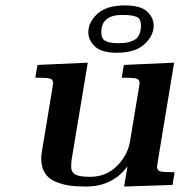

<svg xmlns="http://www.w3.org/2000/svg" viewBox="-20 -681 678 707"><path d="M109.9 -395 118.2 -441.9 303.2 -450.2 244.1 -95.2Q242.2 -83 242.2 -68.8Q242.2 -60.1 243.7 -54.9Q245.1 -49.8 250.5 -43.5Q255.9 -37.1 271.5 -33.4Q287.1 -29.8 311 -29.8Q371.1 -29.8 411.1 -70.3Q451.2 -110.8 459 -162.1L492.2 -361.8Q492.2 -364.7 492.7 -367.4Q493.2 -370.1 493.7 -372.1Q494.1 -374 494.1 -375Q494.1 -389.2 480.5 -392.1Q466.8 -395 428.2 -395L436 -441.9L621.1 -450.2L560.1 -81.1Q560.1 -78.1 559.6 -75Q559.1 -71.8 558.6 -70.3Q558.1 -68.8 558.1 -67.9Q558.1 -52.7 570.6 -49.8Q583 -46.9 623 -46.9L615.2 0L437 5.9L449.2 -66.9H448.2Q393.1 6.3 294.9 5.9Q259.8 5.9 233.9 2Q208 -2 183.1 -12.5Q158.2 -22.9 145 -44.4Q131.8 -65.9 131.8 -98.1Q131.8 -109.4 134.8 -126L173.8 -361.8Q173.8 -364.7 174.3 -367.4Q174.8 -370.1 175.3 -372.1Q175.8 -374 175.8 -375Q175.8 -389.2 162.4 -392.1Q148.9 -395 109.9 -395ZM305.2 -562Q305.2 -599.1 338.6 -630.1Q372.1 -661.1 440.9 -661.1Q497.1 -661.1 521.5 -638.7Q545.9 -616.2 545.9 -586.9Q545.9 -549.8 512 -518.3Q478 -486.8 410.2 -486.8Q354 -486.8 329.6 -510Q305.2 -533.2 305.2 -562ZM353 -562Q353 -539.1 367.4 -530.5Q381.8 -522 414.1 -522Q433.1 -522 445.6 -523.9Q458 -525.9 471.4 -532Q484.9 -538.1 491.9 -552Q499 -565.9 499 -587.9Q499 -612.8 481.9 -619.4Q464.8 -626 432.1 -626H430.2Q353 -626 353 -562Z"/></svg>

Font: CMU Serif Extra
Style: BoldSlanted
Weight: 700
Italic angle: -9.46001°
Version: Version 0.7.0